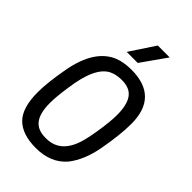

<svg xmlns="http://www.w3.org/2000/svg" viewBox="-299 -1134 1254 1254"><g transform="rotate(45 328.5 -506.5)"><path d="M490 -852ZM368 -852H266L380 -1025H490ZM290 12Q165 12 103 -49.5Q41 -111 41 -255Q41 -345 67 -487Q108 -712 248 -771Q301 -792 370 -792Q620 -792 620 -541Q620 -440 593 -293Q569 -160 504 -77Q428 12 290 12ZM294 -80Q427 -80 473 -239Q489 -297 501 -380.5Q513 -464 513 -516Q513 -609 480.5 -654.5Q448 -700 374 -700Q325 -700 290 -684Q191 -641 161 -413Q147 -321 147 -262Q147 -168 181 -124Q215 -80 286 -80Z"/></g></svg>

Font: Tanohe Sans Medium
Style: Italic
Weight: 500
Designer: Village Type and Design LLC & Cristiano Sobral
Foundry: Cooper Hewitt Smithsonian Design Museum
Version: Version 1.00;September 29, 2021;FontCreator 13.0.0.2655 64-b